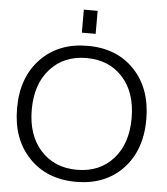

<svg xmlns="http://www.w3.org/2000/svg" viewBox="-61 -991 916 1055"><g transform="rotate(5 396.5 -464.0)"><path d="M138.2 -92.8Q40 -195.3 40 -365.2Q40 -535.2 138.2 -637.7Q236.3 -740.2 397.5 -740.2Q558.6 -740.2 655.8 -637.7Q752.9 -535.2 752.9 -365.2Q752.9 -195.3 655.8 -92.8Q558.6 9.8 397.5 9.8Q236.3 9.8 138.2 -92.8ZM196.8 -589.4Q121.1 -505.9 121.1 -364.7Q121.1 -223.6 196.8 -140.1Q272.5 -56.6 397 -56.6Q521.5 -56.6 596.7 -140.1Q671.9 -223.6 671.9 -365.2Q671.9 -506.8 596.7 -589.8Q521.5 -672.9 397 -672.9Q272.5 -672.9 196.8 -589.4ZM358.4 -809.6V-936.5H434.6V-809.6Z"/></g></svg>

Font: GenEi M Gothic v2 Regular
Style: Regular
Weight: 400
Version: Version 2.0